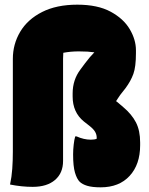

<svg xmlns="http://www.w3.org/2000/svg" viewBox="-20 -790 640 822"><path d="M311 -770Q398 -770 453.5 -740Q509 -710 535.5 -665Q562 -620 562 -575V-562Q562 -504 551 -473.5Q540 -443 517 -412L495 -384Q489 -375 484.5 -368.5Q480 -362 477 -357Q479 -356 481.5 -353.5Q484 -351 487 -349L507 -332Q544 -301 562 -266Q580 -231 580 -180V-168Q580 -86 535 -37Q490 12 411 12Q375 12 353.5 5.5Q332 -1 321 -12Q309 -24 301 -51Q293 -78 293 -129Q293 -149 295.5 -171Q298 -193 302 -206H308Q339 -192 369 -192Q385 -192 394 -196V-201Q394 -214 387 -226Q380 -238 362 -252L339 -270Q291 -309 291 -377V-390Q291 -448 324 -492L344 -519Q365 -547 384 -566Q369 -568 354.5 -569Q340 -570 317 -570Q283 -570 251 -564Q250 -552 250 -539Q250 -526 250 -510V-101Q250 -49 215.5 -19.5Q181 10 120 10Q73 10 23 0Q30 -32 32.5 -67.5Q35 -103 35 -140V-538Q35 -601 66.5 -654Q98 -707 160 -738.5Q222 -770 311 -770Z"/></svg>

Font: Recursive Mn Csl St XBk
Style: Regular
Weight: 1000
Monospace: yes
Version: Version 1.079;hotconv 1.0.112;makeotfexe 2.5.65598; ttfautoh